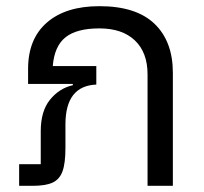

<svg xmlns="http://www.w3.org/2000/svg" viewBox="-20 -602 662 622"><path d="M540 -366V0H458V-361Q458 -432 417 -471Q376 -510 302 -510Q228 -510 192 -481Q156 -452 151 -388H292V-328Q192 -324 192 -199V-123Q192 -73 182.5 -47Q173 -21 150.5 -10.5Q128 0 85 0H42V-70H112V-177Q112 -242 142 -279Q172 -316 216 -326V-330H71V-379Q71 -476 132 -529Q193 -582 302 -582Q421 -582 480.5 -525Q540 -468 540 -366Z"/></svg>

Font: Anuphan
Style: Regular
Weight: 400
Designer: Cadson Demak
Version: Version 3.001;July 28, 2024;FontCreator 15.0.0.2974 64-bit